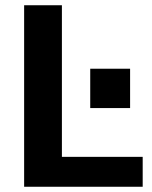

<svg xmlns="http://www.w3.org/2000/svg" viewBox="-20 -712 579 732"><path d="M324 -300H476V-450H324ZM72 0H524V-114H216V-692H72Z"/></svg>

Font: Ronzino
Style: Bold
Weight: 700
Designer: Nunzio Mazzaferro
Foundry: Collletttivo
Version: Version 1.000;Glyphs 3.3 (3337)